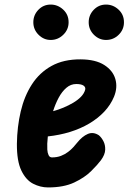

<svg xmlns="http://www.w3.org/2000/svg" viewBox="-20 -811 568 841"><path d="M190.5 10Q157 10 125.2 -6.2Q93.5 -22.5 73.5 -64Q53.5 -105.5 54 -181Q55 -256 70.8 -323Q86.5 -390 119.8 -441.5Q153 -493 205.8 -522.2Q258.5 -551.5 333.5 -551Q399 -550.5 436.8 -526.2Q474.5 -502 485.2 -465Q496 -428 479.5 -387.5Q464.5 -351.5 436.8 -322Q409 -292.5 371 -270Q333 -247.5 287 -233.2Q241 -219 189.5 -213.5Q189 -205.5 188.2 -197.2Q187.5 -189 187 -182Q186.5 -170 187.2 -155.8Q188 -141.5 192.8 -131.5Q197.5 -121.5 207.5 -121.5Q229.5 -121.5 247 -128.2Q264.5 -135 278.2 -145.5Q292 -156 301.8 -167Q311.5 -178 318 -186Q340.5 -214 364.5 -224.2Q388.5 -234.5 413 -218.5Q424 -209.5 432.8 -193Q441.5 -176.5 440.8 -155Q440 -133.5 422 -109Q407 -89 378.8 -61Q350.5 -33 304.8 -11.5Q259 10 190.5 10ZM212.5 -324Q235 -330 257.8 -339.5Q280.5 -349 300.8 -361Q321 -373 334.8 -387.2Q348.5 -401.5 353 -417.5Q356 -429 346 -436Q336 -443 314 -443Q290 -443 270.8 -426.5Q251.5 -410 237 -383Q222.5 -356 212.5 -324ZM444.5 -636Q414 -636 391.2 -658.8Q368.5 -681.5 368.5 -713.5Q368.5 -745 390.5 -768Q412.5 -791 444.5 -791Q475.5 -791 499.2 -769Q523 -747 523 -713.5Q523 -681.5 500 -658.8Q477 -636 444.5 -636ZM202 -636Q171.5 -636 148.8 -658.8Q126 -681.5 126 -713.5Q126 -745 148 -768Q170 -791 202 -791Q233 -791 256.8 -769Q280.5 -747 280.5 -713.5Q280.5 -681.5 257.2 -658.8Q234 -636 202 -636Z"/></svg>

Font: Edu NSW ACT Cursive
Style: Regular
Weight: 400
Designer: Tina and Corey Anderson, Eben Sorkin, Mirko Velimirovic
Foundry: Sorkin Type Co.
Version: Version 2.000